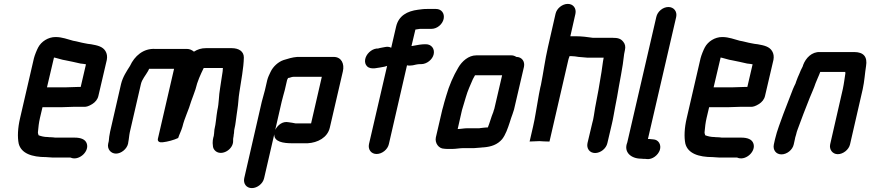

<svg xmlns="http://www.w3.org/2000/svg" viewBox="-20 -748 4465 985"><path d="M357 -200H411C423 -199 437 -204 453 -214C469 -224 481 -238 485 -257L528 -441C531 -458 529 -473 521 -486C507 -509 481 -515 447 -521L431 -523C426 -524 420 -525 415 -526C396 -529 375 -536 355 -539C327 -546 300 -558 265 -558C227 -558 192 -535 176 -505C169 -492 158 -465 154 -449L83 -142C71 -91 69 -45 76 -11C89 39 143 58 217 58C227 58 235 60 247 60H339C343 60 346 62 349 63C390 74 439 27 425 -12C418 -33 395 -42 363 -42H263C256 -43 248 -44 240 -44C236 -44 231 -44 225 -45C207 -45 191 -49 178 -54C177 -58 173 -66 175 -74C177 -96 179 -117 185 -143L198 -198H295C310 -198 343 -200 357 -200ZM318 -300H221L257 -453L266 -451C280 -448 298 -441 314 -439C341 -434 366 -428 393 -422L410 -420C413 -419 417 -419 421 -418L394 -302H381C368 -302 333 -300 318 -300Z M538 -24 535 -11C529 16 548 40 575 40C602 40 631 16 637 -11L638 -18C642 -37 642 -51 646 -70L703 -317C708 -340 728 -363 738 -381C740 -385 744 -391 745 -395H873L790 -36C787 -22 799 -16 814 -18C841 -21 873 -30 894 -40C901 -61 910 -77 916 -98C927 -144 948 -183 961 -229C968 -250 977 -270 983 -290C993 -332 1008 -364 1025 -399H1124L1123 -396C1123 -393 1123 -387 1122 -380C1117 -351 1114 -325 1109 -295C1102 -257 1104 -220 1095 -182C1089 -148 1088 -116 1080 -83C1079 -74 1079 -67 1078 -60C1077 -57 1077 -55 1077 -52L1074 -41C1072 -33 1071 -24 1071 -14L1072 -3C1072 10 1077 20 1087 28C1120 53 1177 18 1176 -25V-35C1176 -38 1177 -41 1177 -42C1178 -47 1179 -52 1179 -57C1182 -68 1180 -76 1183 -88C1189 -112 1190 -135 1194 -159L1198 -187C1203 -216 1203 -245 1208 -274C1217 -335 1230 -399 1231 -453C1231 -484 1206 -501 1168 -501H1037C1013 -501 994 -495 975 -483C964 -492 952 -497 939 -497H777C715 -501 670 -460 647 -410C630 -383 610 -354 601 -317L545 -73C541 -55 539 -38 538 -24Z M1672 -93 1739 -382C1748 -420 1732 -456 1692 -456H1505C1479 -454 1458 -447 1435 -440C1408 -431 1381 -407 1368 -379C1362 -366 1355 -353 1351 -337L1339 -285C1336 -273 1326 -239 1323 -226L1233 166C1227 194 1244 217 1272 217C1300 217 1329 194 1335 166L1387 -59C1386 -20 1433 -13 1480 -13H1558C1610 -16 1660 -42 1672 -93ZM1441 -286 1453 -338C1455 -341 1456 -345 1458 -348C1467 -348 1475 -354 1486 -354H1631L1576 -115H1496C1485 -117 1471 -120 1460 -121C1430 -127 1405 -107 1392 -82L1425 -226C1428 -240 1438 -274 1441 -286Z M1912 42C1940 42 1969 19 1975 -9L2068 -413C2075 -411 2081 -411 2088 -412L2098 -413C2106 -415 2123 -419 2134 -419H2141C2169 -419 2199 -442 2205 -470C2211 -498 2193 -521 2165 -521H2158C2145 -521 2118 -517 2105 -514L2094 -512H2091L2111 -596C2112 -597 2114 -597 2115 -597C2123 -598 2130 -599 2135 -600H2194C2222 -600 2250 -623 2256 -651C2262 -679 2245 -702 2217 -702H2170C2150 -702 2142 -700 2124 -698C2070 -691 2025 -668 2012 -611L1987 -503C1978 -508 1968 -509 1957 -507C1949 -505 1931 -503 1919 -499H1912C1898 -497 1886 -491 1874 -480C1850 -457 1846 -425 1863 -408C1883 -388 1920 -401 1953 -406L1966 -410L1873 -9C1867 19 1884 42 1912 42Z M2328 -86 2350 -183C2356 -204 2364 -229 2370 -250C2379 -282 2394 -314 2406 -342L2417 -362H2556L2516 -190C2513 -181 2511 -176 2511 -174C2509 -168 2506 -161 2503 -153L2496 -132L2489 -111L2483 -95L2482 -94C2476 -94 2469 -94 2463 -93L2445 -91C2441 -90 2438 -90 2435 -90H2376C2361 -90 2342 -86 2328 -86ZM2629 -456C2621 -461 2613 -464 2604 -464H2423C2384 -464 2350 -434 2331 -401C2306 -359 2284 -309 2269 -256L2259 -222C2255 -209 2253 -196 2249 -185L2216 -43C2210 -15 2230 15 2259 15C2264 16 2271 16 2280 16H2303C2318 16 2339 12 2354 12H2411C2422 12 2438 9 2449 9C2454 8 2458 8 2461 8C2500 5 2532 -6 2556 -34C2574 -57 2585 -90 2595 -120L2602 -142C2608 -160 2611 -165 2617 -186L2668 -405C2674 -433 2657 -456 2629 -456Z M2893 -728C2865 -728 2836 -705 2830 -677L2791 -506C2776 -441 2768 -377 2755 -312L2752 -300C2747 -276 2743 -255 2740 -236C2731 -189 2726 -147 2715 -100L2697 -22L2748 -24C2760 -23 2780 -22 2792 -22H2799L2895 -438C2896 -443 2898 -450 2901 -457C2901 -458 2901 -459 2902 -460H2911C2924 -460 2935 -458 2948 -456L2972 -454C2981 -453 2988 -453 2995 -452H3077C3072 -429 3070 -404 3066 -380C3057 -321 3045 -256 3033 -195C3028 -168 3026 -141 3018 -115L2994 -14C2988 14 3005 37 3033 37C3061 37 3090 14 3096 -14L3119 -112C3126 -140 3130 -170 3136 -200L3146 -252C3158 -327 3175 -401 3182 -471L3186 -491C3190 -508 3187 -522 3178 -533C3165 -550 3150 -554 3123 -554H3022C2995 -558 2964 -562 2935 -562H2906L2932 -677C2938 -705 2921 -728 2893 -728Z M3347 -661 3198 -17C3178 33 3218 66 3269 66C3276 67 3282 67 3289 67L3299 68C3327 71 3356 48 3365 22C3374 -6 3358 -32 3331 -33L3320 -34C3315 -35 3309 -35 3304 -35L3449 -661C3455 -689 3437 -712 3409 -712C3381 -712 3353 -689 3347 -661Z M3777 -200H3831C3843 -199 3857 -204 3873 -214C3889 -224 3901 -238 3905 -257L3948 -441C3951 -458 3949 -473 3941 -486C3927 -509 3901 -515 3867 -521L3851 -523C3846 -524 3840 -525 3835 -526C3816 -529 3795 -536 3775 -539C3747 -546 3720 -558 3685 -558C3647 -558 3612 -535 3596 -505C3589 -492 3578 -465 3574 -449L3503 -142C3491 -91 3489 -45 3496 -11C3509 39 3563 58 3637 58C3647 58 3655 60 3667 60H3759C3763 60 3766 62 3769 63C3810 74 3859 27 3845 -12C3838 -33 3815 -42 3783 -42H3683C3676 -43 3668 -44 3660 -44C3656 -44 3651 -44 3645 -45C3627 -45 3611 -49 3598 -54C3597 -58 3593 -66 3595 -74C3597 -96 3599 -117 3605 -143L3618 -198H3715C3730 -198 3763 -200 3777 -200ZM3738 -300H3641L3677 -453L3686 -451C3700 -448 3718 -441 3734 -439C3761 -434 3786 -428 3813 -422L3830 -420C3833 -419 3837 -419 3841 -418L3814 -302H3801C3788 -302 3753 -300 3738 -300Z M4052 -7 4058 -34C4059 -39 4060 -46 4064 -57C4066 -67 4069 -76 4072 -84C4091 -137 4113 -193 4134 -246C4144 -271 4156 -296 4164 -321C4171 -340 4181 -359 4188 -379H4317C4316 -376 4316 -374 4317 -372C4313 -347 4310 -320 4304 -292L4239 -8C4233 19 4251 43 4278 43C4305 43 4335 20 4341 -8L4406 -291C4415 -332 4417 -372 4423 -409C4431 -456 4411 -481 4362 -481H4187C4145 -483 4114 -451 4100 -414C4100 -412 4099 -409 4097 -405C4090 -391 4086 -384 4081 -370C4076 -358 4069 -344 4065 -331L4061 -319C4057 -312 4053 -302 4048 -291C4032 -248 4015 -207 3999 -164C3984 -121 3967 -81 3956 -34L3950 -7C3944 21 3961 44 3989 44C4017 44 4046 21 4052 -7Z"/></svg>

Font: Electronic
Style: UltBlkIt
Weight: 500
Version: Version 1.011